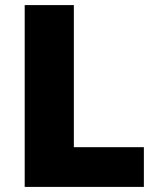

<svg xmlns="http://www.w3.org/2000/svg" viewBox="-20 -734 622 754"><path d="M77 0V-714H270V-156H545V0Z"/></svg>

Font: Noto Sans Thaana Black
Style: Regular
Weight: 900
Designer: David Williams
Foundry: Google Inc.
Version: Version 3.001; ttfautohint (v1.8.4.7-5d5b)